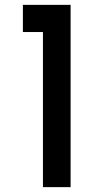

<svg xmlns="http://www.w3.org/2000/svg" viewBox="-20 -770 384 790"><path d="M74.2 -638.2V-750H270.5V0H156.7V-638.2Z"/></svg>

Font: Spartan MB SemBd
Style: Regular
Weight: 600
Designer: Matt Bailey, Mirko Velimirovic
Foundry: Matt Bailey
Version: Version 1.005